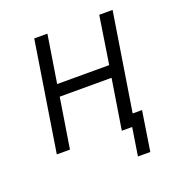

<svg xmlns="http://www.w3.org/2000/svg" viewBox="-126 -657 851 905"><g transform="rotate(-20 300.0 -205.0)"><path d="M57 0 144 -550H210L172 -311H433L470 -550H537L459 -59H506L475 140H413L435 0H383L423 -251H163L123 0Z"/></g></svg>

Font: NKDuy Mono ExtraLight
Style: Italic
Weight: 200
Italic angle: -9°
Monospace: yes
Designer: NKDuy
Foundry: NKDuy
Version: Version 2.251; ttfautohint (v1.8.4.7-5d5b)